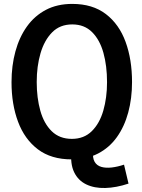

<svg xmlns="http://www.w3.org/2000/svg" viewBox="-20 -802 728 983"><path d="M347 14Q242 14 174 -37.5Q106 -89 72.5 -178.5Q39 -268 39 -381Q39 -466 59 -539Q79 -612 118 -666.5Q157 -721 215 -751.5Q273 -782 350 -782Q454 -782 522 -730Q590 -678 623 -587.5Q656 -497 656 -382Q656 -298 636.5 -226Q617 -154 578.5 -100Q540 -46 482 -16Q424 14 347 14ZM638 138Q575 159 519 160.5Q463 162 421.5 142Q380 122 359.5 79.5Q339 37 346 -29H457Q453 7 464.5 26.5Q476 46 499 52.5Q522 59 552 55.5Q582 52 615 41ZM348 -91Q410 -91 450 -130.5Q490 -170 509 -236Q528 -302 528 -381Q528 -465 509.5 -531.5Q491 -598 451.5 -637.5Q412 -677 350 -677Q287 -677 247 -636.5Q207 -596 187.5 -529.5Q168 -463 168 -382Q168 -301 186.5 -235Q205 -169 245 -130Q285 -91 348 -91Z"/></svg>

Font: Yaldevi SemiBold
Style: Regular
Weight: 600
Designer: Sol Matas, Rajitha Manaperi, Kosala Senevirathne
Foundry: Mooniak
Version: Version 1.100